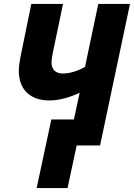

<svg xmlns="http://www.w3.org/2000/svg" viewBox="-20 -734 676 969"><path d="M165 215H321L367 0H485L636 -714H476L409 -396C374 -377 335 -363 297 -363C262 -363 240 -382 240 -419C240 -433 243 -447 246 -465L298 -714H138L83 -445C78 -420 75 -395 75 -376C75 -278 137 -227 229 -227C281 -227 336 -244 382 -266L353 -131H239Z"/></svg>

Font: Noto Sans SemiCondensed ExtraBold
Style: Italic
Weight: 800
Width: 4
Italic angle: -12°
Designer: Monotype Design Team
Foundry: Monotype Imaging Inc.
Version: Version 2.013